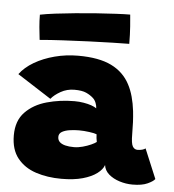

<svg xmlns="http://www.w3.org/2000/svg" viewBox="-53 -787 766 844"><g transform="rotate(5 330.0 -365.0)"><path d="M248.5 7.5Q187 7.5 136 -9.2Q85 -26 54.5 -64Q24 -102 24 -165Q24 -229.5 60.5 -267.2Q97 -305 155 -321.2Q213 -337.5 277 -337.5Q298 -337.5 317.2 -334.2Q336.5 -331 351.5 -325.8Q366.5 -320.5 374.5 -314.5Q374.5 -325 369.5 -338Q364.5 -351 355.5 -359Q343 -370.5 324.5 -379Q306 -387.5 272 -387.5Q239.5 -387.5 212 -372Q184.5 -356.5 170 -338.5L20.5 -434.5Q43.5 -465.5 83.2 -488.8Q123 -512 172.8 -525Q222.5 -538 276 -538Q367.5 -538 422.2 -511.2Q477 -484.5 504.5 -432Q517 -408.5 525 -379.5Q533 -350.5 537 -316.5Q539.5 -293.5 540.8 -268.2Q542 -243 542 -215.5Q542 -174 549.8 -161.2Q557.5 -148.5 571 -148.5Q582.5 -148.5 592.2 -151.2Q602 -154 606 -158L660.5 -27.5Q653 -17 628.5 -5.8Q604 5.5 562.5 5.5Q533 5.5 504.8 -3.5Q476.5 -12.5 457.2 -29.2Q438 -46 435 -69.5Q428.5 -50 405 -32.2Q381.5 -14.5 342.5 -3.5Q303.5 7.5 248.5 7.5ZM292 -136Q310 -136 330.2 -141.5Q350.5 -147 367 -154.5Q383.5 -162 390 -167.5Q388.5 -173 387.2 -184.2Q386 -195.5 386 -201Q377 -205 353.2 -208.2Q329.5 -211.5 307.5 -211.5Q287 -211.5 266.8 -208.5Q246.5 -205.5 233 -197.8Q219.5 -190 219.5 -175Q219.5 -161.5 228 -153Q236.5 -144.5 252.8 -140.2Q269 -136 292 -136ZM494.5 -609.5Q468.5 -609.5 421.2 -608.2Q374 -607 316.8 -604.8Q259.5 -602.5 202.5 -599.5Q145.5 -596.5 100.5 -592.5Q97 -621.5 94.5 -648.5Q92 -675.5 92 -703Q119 -708.5 159.5 -713.5Q200 -718.5 246.8 -723Q293.5 -727.5 339.8 -730.8Q386 -734 424.8 -736Q463.5 -738 487.5 -738Q489 -723.5 491.8 -686.8Q494.5 -650 494.5 -609.5Z"/></g></svg>

Font: Grandstander Thin Black
Style: Regular
Weight: 900
Version: Version 1.200